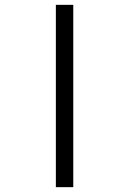

<svg xmlns="http://www.w3.org/2000/svg" viewBox="-20 -693 534 794"><path d="M211 -673H283V81H211Z"/></svg>

Font: Noto Serif Hebrew Condensed Black
Style: Regular
Weight: 900
Width: 3
Designer: Monotype Design Team
Foundry: Monotype Imaging Inc.
Version: Version 2.004; ttfautohint (v1.8.4.7-5d5b)